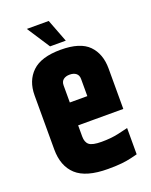

<svg xmlns="http://www.w3.org/2000/svg" viewBox="-141 -824 715 907"><g transform="rotate(-20 216.0 -370.5)"><path d="M35 -439Q35 -513 80.5 -556.5Q126 -600 224 -600Q322 -600 364.5 -556.5Q407 -513 407 -439V-317H268V-437Q268 -456 256 -465.5Q244 -475 224 -475Q204 -475 192 -465.5Q180 -456 180 -437V-190L35 -192ZM35 -264H180V-180Q180 -151 196 -138Q212 -125 258 -125Q305 -125 341.5 -133Q378 -141 393 -145V-13Q377 -9 358.5 -4.5Q340 0 313 3Q286 6 243 6Q133 6 84 -39Q35 -84 35 -168ZM165 -351H407V-236H165ZM108 -747H218L262 -632H183Z"/></g></svg>

Font: Khand Variable Light
Style: Regular
Weight: 300
Designer: Satya Rajpurohit
Foundry: Indian Type Foundry
Version: Version 3.000